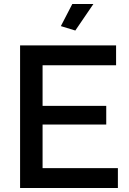

<svg xmlns="http://www.w3.org/2000/svg" viewBox="-20 -936 643 956"><path d="M445 -916 355 -784 283 -806 340 -916ZM192 -99H567V0H80V-710H558V-611H192V-409H509V-316H192Z"/></svg>

Font: Raleway
Style: Regular
Weight: 600
Designer: Matt McInerney, Pablo Impallari, Rodrigo Fuenzalida
Foundry: Matt McInerney, Pablo Impallari, Rodrigo Fuenzalida
Version: Version 1.000;PS 001.001;hotconv 1.0.56; ttfautohint (v1.5)